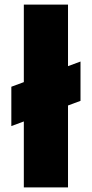

<svg xmlns="http://www.w3.org/2000/svg" viewBox="-20 -810 396 830"><path d="M29 -265V-435L83 -455V-790H274V-524L328 -544V-374L274 -354V0H83V-285Z"/></svg>

Font: BDO Grotesk Black
Style: Regular
Weight: 900
Designer: Deni Anggara
Foundry: Lokal Container
Version: Version 2.000